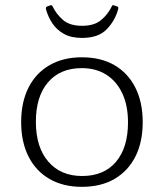

<svg xmlns="http://www.w3.org/2000/svg" viewBox="-20 -717 636 744"><path d="M297 7Q225 7 172 -23.5Q119 -54 90.5 -110.5Q62 -167 62 -244Q62 -321 90.5 -377.5Q119 -434 172 -464.5Q225 -495 297 -495Q371 -495 423.5 -464.5Q476 -434 504.5 -377.5Q533 -321 533 -244Q533 -166 504.5 -110Q476 -54 423.5 -23.5Q371 7 297 7ZM298 -35Q383 -35 429.5 -90Q476 -145 476 -243Q476 -308 454 -355Q432 -402 392 -427.5Q352 -453 297 -453Q213 -453 166 -398Q119 -343 119 -245Q119 -147 167 -91Q215 -35 298 -35ZM298 -570Q256 -570 228 -585.5Q200 -601 183 -626.5Q166 -652 158 -682Q156 -689 163 -692L174 -696Q181 -699 184 -692Q199 -661 225 -639Q251 -617 298 -617Q345 -617 371.5 -639Q398 -661 413 -692Q415 -699 422 -696L434 -692Q440 -690 438 -682Q426 -637 393.5 -603.5Q361 -570 298 -570Z"/></svg>

Font: Hahmlet ExtraLight
Style: Regular
Weight: 250
Designer: Minjoo Ham & Mark Frömberg
Foundry: hypertype
Version: Version 1.002